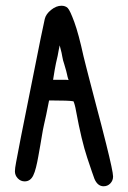

<svg xmlns="http://www.w3.org/2000/svg" viewBox="-20 -716 446 669"><path d="M32 -119Q32 -124 33 -132Q34 -140 36 -150Q40 -173 53 -239Q66 -305 88 -414Q109 -520 121.5 -581.5Q134 -643 136 -650Q140 -667 158 -681.5Q176 -696 194 -696Q208 -696 216 -688Q224 -680 239 -639Q254 -598 271 -520Q275 -503 279.5 -486Q284 -469 289 -449Q301 -401 316.5 -343.5Q332 -286 350 -214Q374 -118 374 -101Q374 -87 364.5 -77Q355 -67 341 -67Q320 -67 309 -93Q304 -106 284 -166Q264 -226 245 -329Q243 -341 240.5 -350Q238 -359 236 -363Q221 -366 157 -366H151Q149 -358 147 -346Q145 -334 141 -316Q137 -298 133 -280Q129 -262 126 -243Q124 -230 120.5 -210.5Q117 -191 113.5 -171Q110 -151 105.5 -133Q101 -115 96 -105Q86 -84 66 -84Q52 -84 42 -94.5Q32 -105 32 -119ZM165 -438H193Q201 -438 207.5 -438Q214 -438 219 -437Q218 -440 217 -443Q216 -446 215 -450L214 -455Q213 -460 210.5 -469.5Q208 -479 204 -492Q199 -506 197 -519Q195 -532 191 -546L188 -558Q186 -550 184.5 -541Q183 -532 181 -522Q174 -493 170.5 -472Q167 -451 165 -438Z"/></svg>

Font: PreciousPlastic
Style: Regular
Weight: 700
Version: Version 001.006